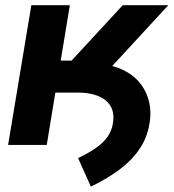

<svg xmlns="http://www.w3.org/2000/svg" viewBox="-20 -542 649 718"><path d="M114.7 -195.8 132.8 -305.2H314.5Q376.5 -305.2 422.4 -287.8Q468.3 -270.5 496.6 -239.3Q524.9 -208 535.9 -167.2Q546.9 -126.5 539.1 -80.1Q529.8 -24.4 499.3 18.8Q468.8 62 422.4 95.5Q376 128.9 319.8 155.8L272 49.3Q311.5 30.3 338.9 11.2Q366.2 -7.8 382.1 -30.3Q397.9 -52.7 402.3 -81.1Q411.6 -135.7 376 -165.8Q340.3 -195.8 269.5 -195.8ZM10.3 0 97.2 -522.5H241.2L207 -315.4H247.6L439 -522.5H609.4L308.1 -195.8H187L154.8 0Z"/></svg>

Font: Inter 28pt
Style: Bold Italic
Weight: 700
Italic angle: -9.3988°
Designer: Rasmus Andersson
Foundry: rsms
Version: Version 4.001;git-66647c0bb